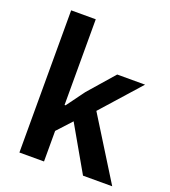

<svg xmlns="http://www.w3.org/2000/svg" viewBox="-135 -839 832 939"><g transform="rotate(20 281.0 -370.0)"><path d="M74 -740H202V-294H207L276 -388L393 -522H538L358 -320L557 0H405L271 -234L202 -159V0H74Z"/></g></svg>

Font: IBM Plex Sans Thai SmBld
Style: Regular
Weight: 600
Designer: Mike Abbink, Paul van der Laan, Pieter van Rosmalen, Ben Mitchell, Mark Frömberg
Foundry: Bold Monday
Version: Version 1.2